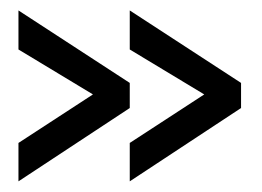

<svg xmlns="http://www.w3.org/2000/svg" viewBox="-20 -471 497 364"><path d="M226 -127.2V-200L367.2 -292L226 -377.2V-451.2L437 -313.8V-266.2ZM15 -127.2V-200L156.2 -292L15 -377.2V-451.2L226 -313.8V-266.2Z"/></svg>

Font: Stick No Bills ExtraLight
Style: Regular
Weight: 200
Designer: Kosala Senevirathne, Siva Puranthara, Lasantha Premarathna, Tharique Azeez
Foundry: mooniak
Version: Version 2.000